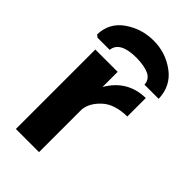

<svg xmlns="http://www.w3.org/2000/svg" viewBox="-211 -747 815 815"><g transform="rotate(45 196.5 -339.5)"><path d="M15 -528Q17 -599 74.5 -639Q132 -679 204 -679Q276 -679 333.5 -636.5Q391 -594 393 -519H308Q306 -549 280 -562Q254 -575 204 -576Q105 -576 99 -519H26ZM55 0V-477H189V-430V-386Q244 -481 352 -483V-372Q277 -371 237.5 -334.5Q198 -298 194 -256V0Z"/></g></svg>

Font: Coval
Style: Heavy
Weight: 900
Foundry: Context Ltd
Version: Version 001.000